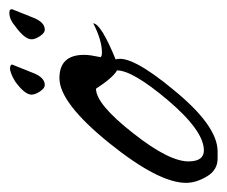

<svg xmlns="http://www.w3.org/2000/svg" viewBox="-68 -436 496 420"><g transform="rotate(-90 180.0 -226.0)"><path d="M43 2Q18 2 4 -21.5Q-10 -45 -10 -67Q-10 -127 77 -235Q165 -344 219 -344Q270 -344 270 -290Q270 -282 268.5 -273Q267 -264 265 -254Q267 -251 275 -251Q302 -251 339 -270Q338 -253 260 -221Q271 -188 194 -95Q115 2 59 2ZM61 -28Q104 -28 171 -107Q236 -184 236 -218Q220 -227 196 -264Q162 -264 98 -182Q35 -102 37 -59Q38 -28 61 -28ZM325 -376Q318 -376 311 -386.5Q304 -397 304 -405Q304 -420 333 -441Q347 -453 360.5 -453.5Q374 -454 368 -443L352 -403Q342 -376 325 -376ZM204 -376Q197 -376 190 -386.5Q183 -397 183 -405Q183 -420 212 -441Q232 -453 242 -452Q252 -451 247 -443L231 -403Q221 -376 204 -376Z"/></g></svg>

Font: Alex Brush
Style: Regular
Weight: 400
Designer: Robert E. Leuschke
Foundry: Robert E. Leuschke
Version: Version 1.111; ttfautohint (v1.8.4.7-5d5b)